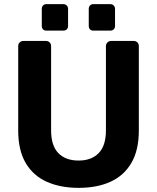

<svg xmlns="http://www.w3.org/2000/svg" viewBox="-20 -898 759 928"><path d="M360 10Q272 10 206 -19.5Q140 -49 104 -110.5Q68 -172 68 -267V-675Q68 -686 75 -693Q82 -700 93 -700H202Q213 -700 220 -693Q227 -686 227 -675V-268Q227 -194 262 -158Q297 -122 360 -122Q422 -122 457 -158Q492 -194 492 -268V-675Q492 -686 499.5 -693Q507 -700 517 -700H627Q637 -700 644 -693Q651 -686 651 -675V-267Q651 -172 615 -110.5Q579 -49 514 -19.5Q449 10 360 10ZM431 -750Q421 -750 415 -756Q409 -762 409 -773V-855Q409 -865 415 -871.5Q421 -878 431 -878H513Q523 -878 529.5 -871.5Q536 -865 536 -855V-773Q536 -762 529.5 -756Q523 -750 513 -750ZM204 -750Q194 -750 188 -756Q182 -762 182 -773V-855Q182 -865 188 -871.5Q194 -878 204 -878H286Q296 -878 302.5 -871.5Q309 -865 309 -855V-773Q309 -762 302.5 -756Q296 -750 286 -750Z"/></svg>

Font: Rubik SemiBold
Style: Regular
Weight: 600
Designer: Hubert and Fischer
Foundry: Hubert and Fischer
Version: Version 2.300;gftools[0.9.30]